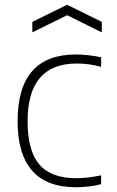

<svg xmlns="http://www.w3.org/2000/svg" viewBox="-20 -778 490 807"><path d="M116 -686 262 -758 408 -686V-642L262 -714L116 -642ZM299 9Q54 9 54 -269Q54 -549 299 -549Q322 -549 350.5 -546Q379 -543 405 -537V-497Q355 -511 303 -511Q96 -511 96 -269Q96 -145 145 -87Q194 -29 301 -29Q327 -29 351 -32Q375 -35 405 -41V-4Q385 2 355.5 5.5Q326 9 299 9Z"/></svg>

Font: Encode Sans Normal
Style: Thin
Weight: 100
Designer: Pablo Impallari, Andres Torresi
Foundry: Pablo Impallari, Andres Torresi
Version: Version 1.000; ttfautohint (v1.00) -l 8 -r 50 -G 200 -x 14 -